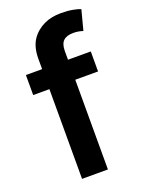

<svg xmlns="http://www.w3.org/2000/svg" viewBox="-144 -829 670 897"><g transform="rotate(-20 190.5 -380.5)"><path d="M232.6 0H104V-446H23.4V-545.5H104V-596.9Q104 -653.8 127.5 -690Q139.9 -708.5 156.1 -721.9Q172.2 -735.4 191.1 -744.3Q209.9 -753.2 231 -757.3Q252.1 -761.4 274.5 -761.4Q309.7 -761.4 334.5 -756.6Q359.4 -751.8 372.2 -746.4L346.2 -647Q322.8 -654.8 298.3 -654.8Q264.9 -654.8 248.8 -639.2Q232.6 -623.6 232.6 -588.4V-545.5H345.9V-446H232.6Z"/></g></svg>

Font: Linik Sans SemiBold
Style: Regular
Weight: 600
Designer: Fonts by Rasmus Andersson / Changes by Cristiano Sobral with parts from Marc Monis
Foundry: rsms
Version: Version 3.020; ttfautohint (v1.6)